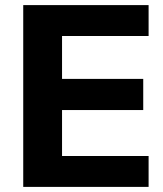

<svg xmlns="http://www.w3.org/2000/svg" viewBox="-20 -732 639 752"><path d="M71 0V-712H562V-591H223V-423H541V-301H223V-121H562V0Z"/></svg>

Font: Muli ExtraBold
Style: Regular
Weight: 800
Designer: Vernon Adams
Foundry: Vernon Adams
Version: Version 2.000